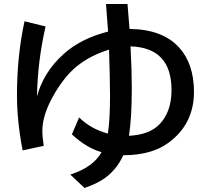

<svg xmlns="http://www.w3.org/2000/svg" viewBox="-20 -853 1040 956"><path d="M207 -721.2Q167.5 -550.3 164.1 -373Q197.3 -495.1 297.9 -585Q383.3 -661.6 518.1 -695.8L517.1 -710.9Q512.2 -783.7 507.8 -833H614.7L615.2 -829.1Q619.1 -784.7 624 -719.7L625 -709Q789.1 -707 871.1 -617.2Q945.8 -535.6 945.8 -395.5Q945.8 -234.4 817.4 -141.1Q733.4 -80.1 593.8 -80.1Q556.2 2.9 481.9 46.9Q448.7 66.4 400.9 83L330.1 16.1Q442.9 -19.5 485.8 -95.2Q408.2 -117.7 337.9 -184.1L374 -268.1Q433.1 -210.4 517.1 -188Q527.8 -255.9 527.8 -375Q527.8 -459.5 522.9 -606Q402.8 -568.4 330.1 -493.2Q278.3 -439.5 236.3 -359.4Q190.9 -272.9 190.9 -202.1Q190.9 -169.9 197.8 -127L92.8 -104Q64.5 -248.5 64.5 -378.9Q64.5 -575.2 102.1 -747.1ZM629.9 -622.1Q636.2 -503.9 636.2 -414.6Q636.2 -265.1 622.1 -176.8Q724.6 -182.1 774.9 -234.9Q834 -296.9 834 -404.8Q834 -615.7 629.9 -622.1Z"/></svg>

Font: BIZ UDPGothic
Style: Bold
Weight: 700
Designer: TypeBank Co., Ltd.
Foundry: Morisawa Inc.
Version: Version 1.051